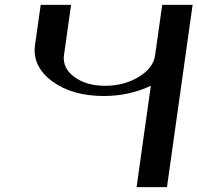

<svg xmlns="http://www.w3.org/2000/svg" viewBox="-20 -770 812 790"><path d="M667 0H542L600.6 -417Q510.7 -375 407.2 -375Q276.4 -375 194.3 -436Q112.3 -497.1 124 -584L147.5 -750H272.5L243.2 -543Q236.3 -490.2 285.6 -453.6Q335 -417 413.1 -417Q490.2 -417 550.8 -453.6Q611.3 -490.2 618.2 -543L647.5 -750H772.5Z"/></svg>

Font: okolaks
Style: BoldItalic
Weight: 600
Width: 8
Italic angle: -8°
Version: Version 000.6.0